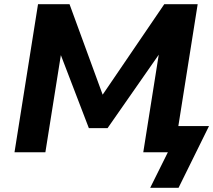

<svg xmlns="http://www.w3.org/2000/svg" viewBox="-20 -725 1015 914"><path d="M695 169 779 0H662L738 -479L743 -475L492 -115H403L265 -475L272 -477L196 0H49L161 -705H311L475 -257L459 -260L762 -705H921L829 -125H975L830 169Z"/></svg>

Font: Nunito Sans 8pt ExtraBold
Style: Italic
Weight: 800
Italic angle: -9°
Version: Version 3.101;gftools[0.9.27]